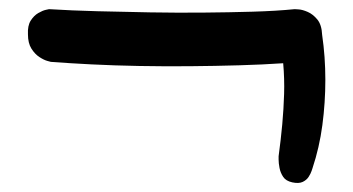

<svg xmlns="http://www.w3.org/2000/svg" viewBox="-20 -439 771 419"><path d="M618 -41Q604 -44 598 -53Q592 -62 590 -72.5Q588 -83 588 -90.5Q588 -98 588 -98Q593 -135 596 -168Q599 -201 600 -234Q601 -267 598 -301Q554 -298 502 -296.5Q450 -295 394.5 -294.5Q339 -294 284 -295Q229 -296 179.5 -298.5Q130 -301 91 -304Q91 -304 83.5 -306Q76 -308 66 -314.5Q56 -321 48.5 -333Q41 -345 41 -364Q40 -383 47 -394Q54 -405 63.5 -410.5Q73 -416 80 -417.5Q87 -419 87 -419Q136 -416 192.5 -414.5Q249 -413 307.5 -412Q366 -411 423 -411.5Q480 -412 531.5 -413.5Q583 -415 623 -419Q623 -419 631.5 -418.5Q640 -418 651.5 -413Q663 -408 672.5 -396.5Q682 -385 683 -363Q690 -315 690 -265Q690 -215 683.5 -166Q677 -117 662 -72Q662 -72 660 -66Q658 -60 653.5 -53Q649 -46 640.5 -42Q632 -38 618 -41Z"/></svg>

Font: Sour Gummy Black Medium
Style: Regular
Weight: 500
Version: Version 1.000